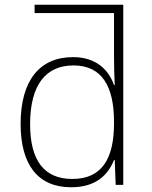

<svg xmlns="http://www.w3.org/2000/svg" viewBox="-20 -780 640 810"><path d="M280 10C381 10 434 -38 461 -105H464L468 0H500V-760H126V-725H461V-544C461 -505 462 -461 464 -421H461C439 -484 387 -539 288 -539C146 -539 67 -439 67 -257C67 -85 140 10 280 10ZM285 -25C167 -25 107 -102 107 -256C107 -423 174 -504 290 -504C409 -504 461 -417 461 -266V-260C461 -112 411 -25 285 -25Z"/></svg>

Font: Noto Sans Mono ExtraLight
Style: Regular
Weight: 200
Designer: Monotype Design Team
Foundry: Monotype Imaging Inc.
Version: Version 2.014